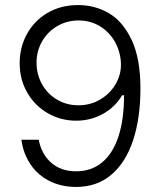

<svg xmlns="http://www.w3.org/2000/svg" viewBox="-20 -737 640 767"><path d="M541 -383.8Q541 -265.6 511.7 -176.8Q482.4 -87.9 424.8 -39.1Q367.2 9.8 284.2 9.8Q225.1 9.8 178.2 -13.7Q131.3 -37.1 102.3 -79.8Q73.2 -122.6 65.4 -178.7H134.8Q145.5 -121.6 184.3 -87.2Q223.1 -52.7 284.2 -52.7Q344.7 -52.7 387.7 -88.1Q430.7 -123.5 453.1 -191.7Q475.6 -259.8 475.6 -356.4H467.8Q440.4 -309.6 391.6 -282.2Q342.8 -254.9 284.2 -254.9Q222.7 -254.9 170.9 -284.7Q119.1 -314.5 88.9 -366.9Q58.6 -419.4 58.6 -484.4Q58.6 -547.9 87.6 -601.1Q116.7 -654.3 169.9 -685.5Q223.1 -716.8 292 -716.8Q358.9 -716.8 414.8 -684.3Q470.7 -651.9 505.9 -577.4Q541 -502.9 541 -383.8ZM126 -487.3Q126 -439.9 147.7 -400.9Q169.4 -361.8 207.8 -339.1Q246.1 -316.4 293.9 -316.4Q342.3 -316.4 382.1 -340.6Q421.9 -364.7 443.8 -404.5Q465.8 -444.3 462.9 -489.3Q459.5 -535.6 437 -573.5Q414.6 -611.3 377.2 -633.3Q339.8 -655.3 293.9 -655.3Q247.1 -655.3 208.5 -632.6Q169.9 -609.9 147.9 -571.3Q126 -532.7 126 -487.3Z"/></svg>

Font: Pretendard Light
Style: Regular
Weight: 300
Designer: Base glyphs from Inter by Rasmus Andersson; Hangeul glyphs from Noto Sans CJK(Source Han Sans) by Jang Soo-young and Kan
Foundry: Kil Hyung-jin
Version: Version 1.309